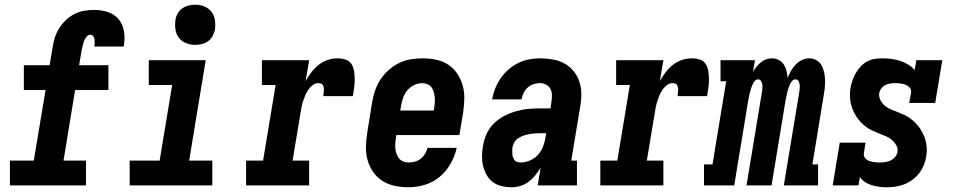

<svg xmlns="http://www.w3.org/2000/svg" viewBox="-20 -785 4040 813"><path d="M22 0V-105H123L173 -404H81V-509H190L203 -585Q206 -606 212.5 -626.5Q219 -647 231 -666Q243 -685 259.5 -700.5Q276 -716 296 -726Q316 -736 337 -739.5Q358 -743 379 -743Q409 -743 436.5 -734Q464 -725 481.5 -704.5Q499 -684 504.5 -655Q510 -626 505 -597Q505 -594 504.5 -592Q504 -590 503 -588H379Q379 -589 379.5 -589.5Q380 -590 380 -591Q381 -598 381 -605.5Q381 -613 380 -620Q379 -627 374 -632.5Q369 -638 362 -638Q355 -638 349.5 -632.5Q344 -627 340.5 -621Q337 -615 335 -608.5Q333 -602 331 -595Q329 -588 327.5 -581.5Q326 -575 325 -568L315 -509H439V-404H298L249 -105H344V0Z M529 0V-105H656L709 -425H610V-530H851L781 -105H879V0ZM806 -595Q786 -595 767.5 -602.5Q749 -610 737.5 -625Q726 -640 723 -660Q720 -680 723 -701Q725 -715 732.5 -728Q740 -741 752 -749.5Q764 -758 778 -761.5Q792 -765 806 -765Q827 -765 845.5 -757.5Q864 -750 875.5 -735Q887 -720 890 -700Q893 -680 890 -659Q887 -645 880 -632Q873 -619 861 -610.5Q849 -602 834.5 -598.5Q820 -595 806 -595Z M1022 0V-105H1094L1147 -425H1089V-530H1289L1274 -442Q1285 -461 1298.5 -479Q1312 -497 1329.5 -510.5Q1347 -524 1367.5 -531Q1388 -538 1409 -538Q1427 -538 1443.5 -532.5Q1460 -527 1468.5 -513.5Q1477 -500 1479.5 -483Q1482 -466 1482 -448.5Q1482 -431 1479.5 -413Q1477 -395 1474 -378H1349Q1350 -384 1350.5 -390Q1351 -396 1351.5 -402Q1352 -408 1351 -413.5Q1350 -419 1347.5 -424Q1345 -429 1339.5 -431Q1334 -433 1328 -433Q1315 -433 1304 -424.5Q1293 -416 1285 -404.5Q1277 -393 1272 -380.5Q1267 -368 1263 -355.5Q1259 -343 1256.5 -330Q1254 -317 1252 -304L1219 -105H1289V0Z M1710 8Q1680 8 1651.5 2Q1623 -4 1599.5 -19Q1576 -34 1560 -57Q1544 -80 1536.5 -107Q1529 -134 1529.5 -164Q1530 -194 1535 -223L1556 -353Q1560 -378 1568.5 -402.5Q1577 -427 1591.5 -449Q1606 -471 1626.5 -489Q1647 -507 1670.5 -518.5Q1694 -530 1719.5 -534Q1745 -538 1770 -538Q1799 -538 1827.5 -532Q1856 -526 1879 -510.5Q1902 -495 1917 -472Q1932 -449 1939.5 -422Q1947 -395 1946 -365.5Q1945 -336 1941 -307L1925 -213H1658L1657 -206Q1655 -194 1654 -182Q1653 -170 1654 -158Q1655 -146 1658.5 -135Q1662 -124 1669 -115Q1676 -106 1687 -101.5Q1698 -97 1710 -97Q1723 -97 1736.5 -100.5Q1750 -104 1761 -112.5Q1772 -121 1779.5 -133Q1787 -145 1790 -159H1914Q1906 -124 1888 -92Q1870 -60 1842 -36.5Q1814 -13 1779 -2.5Q1744 8 1710 8ZM1675 -317H1817L1818 -324Q1820 -336 1821 -348Q1822 -360 1821 -371.5Q1820 -383 1817 -394.5Q1814 -406 1807.5 -415Q1801 -424 1790 -428.5Q1779 -433 1767 -433Q1750 -433 1733 -424.5Q1716 -416 1704.5 -402Q1693 -388 1687 -371Q1681 -354 1678 -336Z M2146 8Q2125 8 2104 3Q2083 -2 2067 -14Q2051 -26 2041 -43.5Q2031 -61 2026 -81Q2021 -101 2021 -122.5Q2021 -144 2025 -166Q2029 -191 2039.5 -216Q2050 -241 2069.5 -260.5Q2089 -280 2113.5 -293Q2138 -306 2163.5 -313.5Q2189 -321 2215 -323.5Q2241 -326 2266 -326H2311L2315 -353Q2317 -367 2317 -381.5Q2317 -396 2311 -408Q2305 -420 2292.5 -426.5Q2280 -433 2266 -433Q2253 -433 2239 -428.5Q2225 -424 2214 -414Q2203 -404 2197 -391Q2191 -378 2188 -364H2064Q2068 -388 2077 -410.5Q2086 -433 2100 -453.5Q2114 -474 2133 -490.5Q2152 -507 2174 -518Q2196 -529 2219.5 -533.5Q2243 -538 2266 -538Q2293 -538 2319.5 -533.5Q2346 -529 2368.5 -517Q2391 -505 2407.5 -485.5Q2424 -466 2432.5 -441.5Q2441 -417 2441.5 -390Q2442 -363 2437 -335L2399 -105H2423V0H2257L2269 -75Q2259 -58 2246.5 -42.5Q2234 -27 2218 -15Q2202 -3 2183 2.5Q2164 8 2146 8Q2146 8 2146 8Q2146 8 2146 8ZM2185 -97Q2204 -97 2224 -105.5Q2244 -114 2258 -129.5Q2272 -145 2279.5 -164.5Q2287 -184 2290 -204L2293 -221H2266Q2255 -221 2243.5 -220Q2232 -219 2220.5 -217Q2209 -215 2197.5 -211Q2186 -207 2175.5 -200.5Q2165 -194 2158.5 -183.5Q2152 -173 2150 -161Q2149 -154 2149 -146.5Q2149 -139 2149.5 -132Q2150 -125 2152.5 -118.5Q2155 -112 2159 -106.5Q2163 -101 2170 -99Q2177 -97 2185 -97Z M2522 0V-105H2594L2647 -425H2589V-530H2789L2774 -442Q2785 -461 2798.5 -479Q2812 -497 2829.5 -510.5Q2847 -524 2867.5 -531Q2888 -538 2909 -538Q2927 -538 2943.5 -532.5Q2960 -527 2968.5 -513.5Q2977 -500 2979.5 -483Q2982 -466 2982 -448.5Q2982 -431 2979.5 -413Q2977 -395 2974 -378H2849Q2850 -384 2850.5 -390Q2851 -396 2851.5 -402Q2852 -408 2851 -413.5Q2850 -419 2847.5 -424Q2845 -429 2839.5 -431Q2834 -433 2828 -433Q2815 -433 2804 -424.5Q2793 -416 2785 -404.5Q2777 -393 2772 -380.5Q2767 -368 2763 -355.5Q2759 -343 2756.5 -330Q2754 -317 2752 -304L2719 -105H2789V0Z M2961 0V-89H2997L3055 -441H3031V-530H3177L3168 -479Q3174 -491 3182.5 -501.5Q3191 -512 3201 -520.5Q3211 -529 3223.5 -533.5Q3236 -538 3249 -538Q3264 -538 3277.5 -531Q3291 -524 3299 -511.5Q3307 -499 3310.5 -484.5Q3314 -470 3315 -455Q3321 -470 3329 -484.5Q3337 -499 3349 -511.5Q3361 -524 3376 -531Q3391 -538 3407 -538Q3423 -538 3437 -530Q3451 -522 3458.5 -508.5Q3466 -495 3469.5 -479.5Q3473 -464 3473.5 -448Q3474 -432 3472.5 -415Q3471 -398 3468 -382L3420 -89H3444V0H3299L3365 -399Q3366 -407 3366.5 -414.5Q3367 -422 3365.5 -429.5Q3364 -437 3360 -443Q3356 -449 3348 -449Q3340 -449 3334 -442Q3328 -435 3324.5 -427Q3321 -419 3318.5 -411.5Q3316 -404 3314 -396Q3312 -388 3310.5 -380Q3309 -372 3307 -364L3247 0H3141L3207 -399Q3208 -407 3208.5 -414.5Q3209 -422 3207.5 -429.5Q3206 -437 3201.5 -443Q3197 -449 3190 -449Q3182 -449 3176 -442Q3170 -435 3166.5 -427Q3163 -419 3160.5 -411.5Q3158 -404 3156 -396Q3154 -388 3152 -380Q3150 -372 3149 -364L3089 0Z M3732 8Q3700 8 3669.5 -1.5Q3639 -11 3621 -35L3615 0H3506L3536 -181H3645L3638 -136Q3636 -125 3643 -116Q3650 -107 3660.5 -103.5Q3671 -100 3682 -98.5Q3693 -97 3705 -97Q3716 -97 3727.5 -98.5Q3739 -100 3750 -105Q3761 -110 3769.5 -119.5Q3778 -129 3780 -140Q3783 -156 3775 -170Q3767 -184 3755.5 -193.5Q3744 -203 3729.5 -209Q3715 -215 3701 -220.5Q3687 -226 3673 -232.5Q3659 -239 3647 -248Q3635 -257 3624.5 -268Q3614 -279 3606 -291.5Q3598 -304 3592 -318Q3586 -332 3582.5 -347.5Q3579 -363 3579 -379Q3579 -395 3581 -411Q3584 -428 3589.5 -444Q3595 -460 3603.5 -475Q3612 -490 3624 -503Q3636 -516 3651.5 -524.5Q3667 -533 3683.5 -535.5Q3700 -538 3716 -538Q3736 -538 3755 -535.5Q3774 -533 3792 -527Q3810 -521 3826 -511.5Q3842 -502 3853 -488L3860 -530H3970L3940 -349H3830L3838 -394Q3839 -405 3832 -413.5Q3825 -422 3815 -426Q3805 -430 3793.5 -431.5Q3782 -433 3771 -433Q3761 -433 3750 -431.5Q3739 -430 3729 -425Q3719 -420 3712 -411Q3705 -402 3703 -391Q3701 -375 3708 -361Q3715 -347 3726.5 -337.5Q3738 -328 3752 -322Q3766 -316 3780.5 -310.5Q3795 -305 3809 -298.5Q3823 -292 3835 -283Q3847 -274 3857.5 -263.5Q3868 -253 3876 -240.5Q3884 -228 3890.5 -214Q3897 -200 3900.5 -184.5Q3904 -169 3904.5 -153.5Q3905 -138 3902 -122Q3899 -103 3891.5 -85Q3884 -67 3871.5 -51Q3859 -35 3842.5 -23Q3826 -11 3807.5 -4Q3789 3 3770 5.5Q3751 8 3732 8Z"/></svg>

Font: Iosevka Curly Slab XBdObl
Style: Regular
Weight: 800
Italic angle: -9°
Monospace: yes
Designer: Belleve Invis
Foundry: Belleve Invis
Version: Version 11.1.0; ttfautohint (v1.8.3)